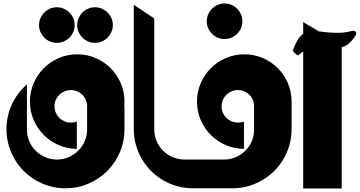

<svg xmlns="http://www.w3.org/2000/svg" viewBox="-20 -1065 2035 1086"><path d="M301.3 -1023.9Q322.3 -1023.9 340.6 -1015.9Q358.9 -1007.8 372.6 -994.1Q386.2 -980.5 394.3 -962.2Q402.3 -943.8 402.3 -923.3Q402.3 -902.3 394.3 -884Q386.2 -865.7 372.6 -852.1Q358.9 -838.4 340.6 -830.6Q322.3 -822.8 301.3 -822.8Q280.8 -822.8 262.5 -830.6Q244.1 -838.4 230.5 -852.1Q216.8 -865.7 208.7 -884Q200.7 -902.3 200.7 -923.3Q200.7 -943.8 208.7 -962.2Q216.8 -980.5 230.5 -994.1Q244.1 -1007.8 262.5 -1015.9Q280.8 -1023.9 301.3 -1023.9ZM517.1 -1023.9Q538.1 -1023.9 556.4 -1015.9Q574.7 -1007.8 588.4 -994.1Q602.1 -980.5 610.1 -962.2Q618.2 -943.8 618.2 -923.3Q618.2 -902.3 610.1 -884Q602.1 -865.7 588.4 -852.1Q574.7 -838.4 556.4 -830.6Q538.1 -822.8 517.1 -822.8Q496.6 -822.8 478.3 -830.6Q460 -838.4 446.3 -852.1Q432.6 -865.7 424.6 -884Q416.5 -902.3 416.5 -923.3Q416.5 -943.8 424.6 -962.2Q432.6 -980.5 446.3 -994.1Q460 -1007.8 478.3 -1015.9Q496.6 -1023.9 517.1 -1023.9ZM684.1 -460.9V-334.5H683.6H684.1Q684.1 -265.1 658 -204.1Q631.8 -143.1 586.4 -97.7Q541 -52.2 480.2 -26.1Q419.4 0 350.1 0Q304.2 0 261.5 -12Q218.8 -23.9 181.6 -45.7Q144.5 -67.4 114.3 -97.9Q84 -128.4 62.3 -165.5Q40.5 -202.6 28.6 -245.4Q16.6 -288.1 16.6 -334.5Q16.6 -372.6 24.7 -408Q32.7 -443.4 47.6 -475.6Q62.5 -507.8 84 -535.9Q105.5 -564 132.3 -587.4V-334.5V-333V-332V-331.5Q132.3 -296.4 145.8 -265.4Q159.2 -234.4 182.4 -211.7Q205.6 -189 236.3 -175.8Q267.1 -162.6 302.2 -162.6Q336.9 -162.6 367.7 -175.8Q398.4 -189 421.6 -211.7Q444.8 -234.4 458.5 -264.9Q472.2 -295.4 472.7 -330.1V-334.5V-454.6V-473.1Q470.7 -490.7 462.9 -505.6Q455.1 -520.5 442.6 -531.7Q430.2 -543 414.3 -549.3Q398.4 -555.7 380.9 -555.7Q361.8 -555.7 344.7 -548.3Q327.6 -541 315.2 -528.6Q302.7 -516.1 295.4 -499.5Q288.1 -482.9 288.1 -463.9Q288.1 -444.8 295.4 -428Q302.7 -411.1 315.2 -398.7Q327.6 -386.2 344.7 -378.9Q361.8 -371.6 380.9 -371.6Q390.1 -371.6 398.2 -372.8Q406.2 -374 414.6 -377.9V-223.1Q359.4 -223.6 311.3 -244.6Q263.2 -265.6 227.1 -302Q190.9 -338.4 170.2 -386.7Q149.4 -435.1 149.4 -490.2Q149.4 -545.4 170.4 -594.2Q191.4 -643.1 227.8 -679.4Q264.2 -715.8 312.7 -736.8Q361.3 -757.8 416.5 -757.8Q471.7 -757.8 520.5 -736.8Q569.3 -715.8 605.7 -679.4Q642.1 -643.1 663.1 -594.2Q684.1 -545.4 684.1 -490.2Q684.1 -476.6 682.6 -461.4Z M736.8 -333V-1038.1L852.5 -960.4V-901.4V-331.5Q853 -296.4 866.5 -265.4Q879.9 -234.4 903.1 -211.7Q926.3 -189 957.5 -175.8Q988.8 -162.6 1023.9 -162.6H1069.3V0Q1023.4 -0.5 981 -12.5Q938.5 -24.4 901.6 -46.1Q864.7 -67.9 834.5 -98.1Q804.2 -128.4 782.7 -165.3Q761.2 -202.1 749 -244.6Q736.8 -287.1 736.8 -333Z M1250 -1045.4Q1271 -1045.4 1289.3 -1037.4Q1307.6 -1029.3 1321.3 -1015.6Q1335 -1002 1343 -983.6Q1351.1 -965.3 1351.1 -944.8Q1351.1 -923.8 1343 -905.5Q1335 -887.2 1321.3 -873.5Q1307.6 -859.9 1289.3 -852.1Q1271 -844.2 1250 -844.2Q1229.5 -844.2 1211.2 -852.1Q1192.9 -859.9 1179.2 -873.5Q1165.5 -887.2 1157.5 -905.5Q1149.4 -923.8 1149.4 -944.8Q1149.4 -965.3 1157.5 -983.6Q1165.5 -1002 1179.2 -1015.6Q1192.9 -1029.3 1211.2 -1037.4Q1229.5 -1045.4 1250 -1045.4ZM1629.4 -334.5Q1629.4 -288.6 1617.4 -245.8Q1605.5 -203.1 1583.7 -166Q1562 -128.9 1531.5 -98.4Q1501 -67.9 1463.9 -46.1Q1426.8 -24.4 1384.3 -12.2Q1341.8 0 1295.9 0H1054.2V-162.6H1247.6Q1282.2 -162.6 1313 -175.8Q1343.8 -189 1366.9 -211.7Q1390.1 -234.4 1403.6 -264.9Q1417 -295.4 1417 -330.1V-473.1Q1415.5 -490.7 1407.7 -505.6Q1399.9 -520.5 1387.7 -531.7Q1375.5 -543 1359.4 -549.3Q1343.3 -555.7 1325.2 -555.7Q1306.2 -555.7 1289.3 -548.3Q1272.5 -541 1260 -528.6Q1247.6 -516.1 1240.5 -499.5Q1233.4 -482.9 1233.4 -463.9Q1233.4 -444.8 1240.5 -428Q1247.6 -411.1 1260 -398.7Q1272.5 -386.2 1289.3 -378.9Q1306.2 -371.6 1325.2 -371.6Q1334.5 -371.6 1343 -372.8Q1351.6 -374 1359.9 -377.9V-223.1Q1304.7 -223.6 1256.3 -244.6Q1208 -265.6 1171.9 -302Q1135.7 -338.4 1115 -386.7Q1094.2 -435.1 1094.2 -490.2Q1094.2 -545.4 1115.2 -594.2Q1136.2 -643.1 1172.6 -679.4Q1209 -715.8 1257.8 -736.8Q1306.6 -757.8 1361.8 -757.8Q1417 -757.8 1465.6 -737.1Q1514.2 -716.3 1550.5 -680.2Q1586.9 -644 1607.9 -595.7Q1628.9 -547.4 1629.4 -492.7Z M1988.8 -859.9Q1968.8 -829.6 1943.4 -811.5Q1929.7 -801.8 1909.4 -797.1Q1889.2 -792.5 1862.3 -793Q1842.3 -792.5 1823 -793Q1803.7 -793.5 1785.2 -794.4Q1761.2 -795.4 1756.8 -796.4Q1716.3 -795.4 1671.4 -755.4L1666 -751L1660.2 -754.4Q1646.5 -763.2 1638.7 -773.9L1635.7 -777.8L1637.7 -782.2Q1657.7 -838.9 1682.6 -863.3Q1710.4 -890.1 1740.2 -889.6Q1743.2 -889.6 1746.6 -889.6Q1750 -889.6 1753.4 -889.4Q1756.8 -889.2 1760.3 -889.2Q1763.7 -889.2 1767.3 -888.9Q1771 -888.7 1774.9 -888.2Q1778.8 -887.7 1783 -887.5Q1787.1 -887.2 1791.5 -886.7Q1795.9 -886.2 1800.3 -885.7Q1804.7 -885.3 1809.1 -884.3Q1821.3 -882.8 1834.2 -881.8Q1847.2 -880.9 1860.8 -880.1Q1874.5 -879.4 1889.2 -879.4Q1908.7 -879.4 1927.5 -881.6Q1946.3 -883.8 1964.4 -888.7Q1981 -892.6 1988.3 -888.2Q2002 -880.4 1988.8 -859.9ZM1694.9 -939.9 1912.7 -811.5V1H1694.9Z"/></svg>

Font: DimaBanoo
Style: Bold
Weight: 800
Designer: R.Balvardi
Foundry: R.Balvardi
Version: Version 1.0.0-alpha3